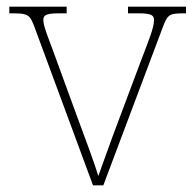

<svg xmlns="http://www.w3.org/2000/svg" viewBox="-20 -556 585 576"><path d="M86 -468 259 0H290L466 -468C483 -514 486 -516 536 -516H538V-536H364V-516H396C437 -516 442 -509 442 -495C442 -472 426 -435 400 -366L340 -206C304 -111 284 -52 275 -28C264 -65 236 -140 214 -199L138 -407C127 -437 110 -478 110 -495C110 -509 115 -516 156 -516H180V-536H8V-516C66 -516 69 -515 86 -468Z"/></svg>

Font: Noto Serif Sinhala Thin
Style: Regular
Weight: 100
Designer: Jelle Bosma - Monotype Design Team
Foundry: Monotype Imaging Inc.
Version: Version 2.007